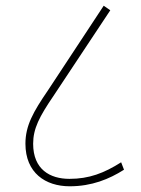

<svg xmlns="http://www.w3.org/2000/svg" viewBox="-20 -652 493 672"><path d="M224 0C301 0 362 -25 414 -58L404 -84C344 -46 292 -26 223 -26C155 -26 96 -59 96 -149C96 -202 118 -244 167 -316L366 -616L343 -632L148 -336C96 -260 69 -212 69 -149C69 -47 139 0 224 0Z"/></svg>

Font: Noto Sans Condensed Thin
Style: Regular
Weight: 100
Width: 3
Designer: Monotype Design Team
Foundry: Monotype Imaging Inc.
Version: Version 2.013